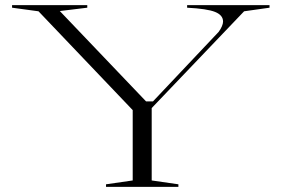

<svg xmlns="http://www.w3.org/2000/svg" viewBox="-20 -728 1097 748"><path d="M393 0V-10L497 -25V-299L130 -684L27 -698V-708H320V-698L213 -685L549 -333H576L832 -604Q840 -615 844.5 -625.5Q849 -636 849 -644Q849 -669 818 -681.5Q787 -694 709 -698V-708H1030V-698L931 -684L571 -307V-25L675 -10V0Z"/></svg>

Font: Kalnia Expanded ExtraLight
Style: Regular
Weight: 250
Width: 7
Designer: Frida Medrano
Foundry: Frida Medrano
Version: Version 1.105